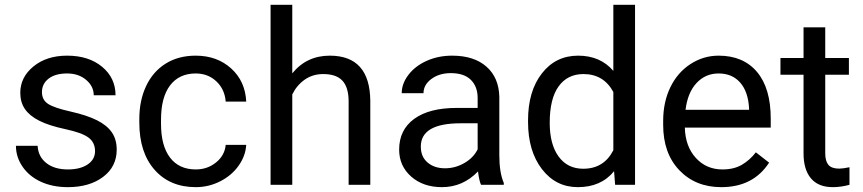

<svg xmlns="http://www.w3.org/2000/svg" viewBox="-20 -770 3594 800"><path d="M376 -140.1Q376 -176.8 348.4 -197Q320.8 -217.3 252.2 -231.9Q183.6 -246.6 143.3 -267.1Q103 -287.6 83.7 -315.9Q64.5 -344.2 64.5 -383.3Q64.5 -448.2 119.4 -493.2Q174.3 -538.1 259.8 -538.1Q349.6 -538.1 405.5 -491.7Q461.4 -445.3 461.4 -373H370.6Q370.6 -410.2 339.1 -437Q307.6 -463.9 259.8 -463.9Q210.4 -463.9 182.6 -442.4Q154.8 -420.9 154.8 -386.2Q154.8 -353.5 180.7 -336.9Q206.5 -320.3 274.2 -305.2Q341.8 -290 383.8 -269Q425.8 -248 446 -218.5Q466.3 -189 466.3 -146.5Q466.3 -75.7 409.7 -33Q353 9.8 262.7 9.8Q199.2 9.8 150.4 -12.7Q101.6 -35.2 74 -75.4Q46.4 -115.7 46.4 -162.6H136.7Q139.2 -117.2 173.1 -90.6Q207 -64 262.7 -64Q314 -64 345 -84.7Q376 -105.5 376 -140.1Z M795.9 -64Q844.2 -64 880.4 -93.3Q916.5 -122.6 920.4 -166.5H1005.9Q1003.4 -121.1 974.6 -80.1Q945.8 -39.1 897.7 -14.6Q849.6 9.8 795.9 9.8Q688 9.8 624.3 -62.3Q560.5 -134.3 560.5 -259.3V-274.4Q560.5 -351.6 588.9 -411.6Q617.2 -471.7 670.2 -504.9Q723.1 -538.1 795.4 -538.1Q884.3 -538.1 943.1 -484.9Q1002 -431.6 1005.9 -346.7H920.4Q916.5 -397.9 881.6 -430.9Q846.7 -463.9 795.4 -463.9Q726.6 -463.9 688.7 -414.3Q650.9 -364.7 650.9 -271V-253.9Q650.9 -162.6 688.5 -113.3Q726.1 -64 795.9 -64Z M1197.8 -464.4Q1257.8 -538.1 1354 -538.1Q1521.5 -538.1 1522.9 -349.1V0H1432.6V-349.6Q1432.1 -406.7 1406.5 -434.1Q1380.9 -461.4 1326.7 -461.4Q1282.7 -461.4 1249.5 -438Q1216.3 -414.6 1197.8 -376.5V0H1107.4V-750H1197.8Z M1984.4 0Q1976.6 -15.6 1971.7 -55.7Q1908.7 9.8 1821.3 9.8Q1743.2 9.8 1693.1 -34.4Q1643.1 -78.6 1643.1 -146.5Q1643.1 -229 1705.8 -274.7Q1768.6 -320.3 1882.3 -320.3H1970.2V-361.8Q1970.2 -409.2 1941.9 -437.3Q1913.6 -465.3 1858.4 -465.3Q1810.1 -465.3 1777.3 -440.9Q1744.6 -416.5 1744.6 -381.8H1653.8Q1653.8 -421.4 1681.9 -458.3Q1710 -495.1 1758.1 -516.6Q1806.2 -538.1 1863.8 -538.1Q1955.1 -538.1 2006.8 -492.4Q2058.6 -446.8 2060.5 -366.7V-123.5Q2060.5 -50.8 2079.1 -7.8V0ZM1834.5 -68.8Q1877 -68.8 1915 -90.8Q1953.1 -112.8 1970.2 -147.9V-256.3H1899.4Q1733.4 -256.3 1733.4 -159.2Q1733.4 -116.7 1761.7 -92.8Q1790 -68.8 1834.5 -68.8Z M2180.2 -268.6Q2180.2 -390.1 2237.8 -464.1Q2295.4 -538.1 2388.7 -538.1Q2481.4 -538.1 2535.6 -474.6V-750H2626V0H2543L2538.6 -56.6Q2484.4 9.8 2387.7 9.8Q2295.9 9.8 2238 -65.4Q2180.2 -140.6 2180.2 -261.7ZM2270.5 -258.3Q2270.5 -168.5 2307.6 -117.7Q2344.7 -66.9 2410.2 -66.9Q2496.1 -66.9 2535.6 -144V-386.7Q2495.1 -461.4 2411.1 -461.4Q2344.7 -461.4 2307.6 -410.2Q2270.5 -358.9 2270.5 -258.3Z M2985.4 9.8Q2877.9 9.8 2810.5 -60.8Q2743.2 -131.3 2743.2 -249.5V-266.1Q2743.2 -344.7 2773.2 -406.5Q2803.2 -468.3 2857.2 -503.2Q2911.1 -538.1 2974.1 -538.1Q3077.1 -538.1 3134.3 -470.2Q3191.4 -402.3 3191.4 -275.9V-238.3H2833.5Q2835.4 -160.2 2879.2 -112.1Q2922.9 -64 2990.2 -64Q3038.1 -64 3071.3 -83.5Q3104.5 -103 3129.4 -135.3L3184.6 -92.3Q3118.2 9.8 2985.4 9.8ZM2974.1 -463.9Q2919.4 -463.9 2882.3 -424.1Q2845.2 -384.3 2836.4 -312.5H3101.1V-319.3Q3097.2 -388.2 3064 -426Q3030.8 -463.9 2974.1 -463.9Z M3418.5 -656.2V-528.3H3517.1V-458.5H3418.5V-130.9Q3418.5 -99.1 3431.6 -83.3Q3444.8 -67.4 3476.6 -67.4Q3492.2 -67.4 3519.5 -73.2V0Q3483.9 9.8 3450.2 9.8Q3389.6 9.8 3358.9 -26.9Q3328.1 -63.5 3328.1 -130.9V-458.5H3231.9V-528.3H3328.1V-656.2Z"/></svg>

Font: Roboto
Style: Regular
Weight: 400
Designer: Google
Version: Version 2.134; 2016; ttfautohint (v1.6)